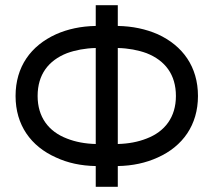

<svg xmlns="http://www.w3.org/2000/svg" viewBox="-20 -720 823 740"><path d="M349 -700V-620C292 -619 241 -608 196 -588C99 -544 40 -463 40 -350C40 -238 99 -156 196 -113C241 -92 292 -81 349 -80V0H434V-80C491 -81 542 -92 588 -113C684 -156 743 -238 743 -350C743 -463 684 -544 588 -588C542 -608 491 -619 434 -620V-700ZM349 -165C308 -166 271 -173 238 -186C167 -213 125 -269 125 -350C125 -433 167 -487 238 -515C271 -527 308 -534 349 -535ZM658 -350C658 -269 616 -213 545 -186C512 -173 475 -166 434 -165V-535C475 -534 512 -527 545 -515C616 -487 658 -433 658 -350Z"/></svg>

Font: Jost
Style: Regular
Weight: 400
Version: Version 3.710